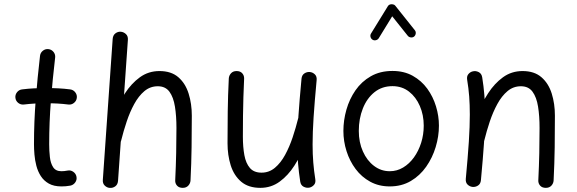

<svg xmlns="http://www.w3.org/2000/svg" viewBox="-20 -866 2770 922"><path d="M348.8 -395.8Q350.8 -410.7 341.4 -422.7Q332.1 -434.8 317.1 -436.7Q289.2 -440.3 260.3 -441.8Q231.5 -443.2 201.7 -443.2Q172.8 -443.2 143.7 -441.8Q114.6 -440.3 85.9 -436.7Q70.9 -434.9 61.6 -422.9Q52.2 -410.9 54 -395.9Q55.8 -381 67.8 -371.6Q79.8 -362.3 94.8 -364.1Q121 -367.3 148 -368.8Q175 -370.2 201.7 -370.2Q229.9 -370.2 256.5 -368.8Q283.1 -367.3 307.9 -364.1Q322.8 -362.1 334.8 -371.5Q346.9 -380.8 348.8 -395.8ZM212.8 -630.1Q197.8 -631.8 185.9 -622.4Q174 -613 172.2 -598Q160 -493.3 151.6 -387.7Q143.2 -282 143.2 -173.3Q143.2 -151.1 145.4 -124Q147.6 -97 154.6 -70Q161.6 -43 175.9 -20.6Q190.2 1.8 214.3 15.5Q238.4 29.2 274.9 29.2Q284.7 29.2 295.5 28.4Q306.3 27.5 317.8 25.4Q332.6 22.4 341.4 9.8Q350.2 -2.7 347.2 -17.5Q344.5 -32.1 331.9 -41Q319.4 -49.9 304.6 -46.9Q288.7 -43.8 274.9 -43.8Q247.6 -43.8 235.2 -63.1Q222.7 -82.3 219.5 -112.1Q216.2 -141.9 216.2 -173.3Q216.2 -278.7 224.4 -382Q232.6 -485.4 244.8 -589.5Q246.6 -604.4 237.2 -616.4Q227.7 -628.3 212.8 -630.1Z M494.3 -212.2Q490.6 -197.1 496.7 -184Q502.9 -170.8 516.8 -167.1Q532.8 -163 546 -170.2Q559.1 -177.5 561.8 -191Q572.9 -236.1 588.3 -282.1Q603.6 -328.1 624.6 -366.5Q645.6 -405 673.4 -428.4Q701.3 -451.8 737.7 -451.8Q774.4 -451.8 793.7 -425.5Q812.9 -399.2 820.1 -353.9Q827.3 -308.7 827.3 -251.4Q827.3 -190.9 826 -130.3Q824.7 -69.8 821.4 0.1Q820.6 14.6 830.1 25.4Q839.7 36.1 857.5 36.1Q874.6 36.1 884.4 25.2Q894.2 14.3 894.9 0.5Q899 -81.4 900 -157.9Q901.1 -234.3 901.1 -310.5Q901.1 -367.7 885.8 -416.6Q870.5 -465.5 836.5 -495.1Q802.4 -524.8 745.8 -524.8Q692.9 -524.8 651.8 -495Q610.7 -465.2 580.1 -417.8Q549.6 -370.4 528.4 -315.9Q507.2 -261.3 494.3 -212.2ZM507.2 36.3Q521.5 37.4 533.4 28.9Q545.3 20.4 546.8 2.5L594.1 -674.3Q595.5 -692.3 584.8 -702.3Q574.2 -712.3 560.3 -713.6Q546.4 -714.8 534.5 -706Q522.5 -697.1 521.1 -679.3L473.8 -2.5Q472.4 14.8 482.9 25.1Q493.5 35.4 507.2 36.3Z M1500.5 -481.2Q1502.3 -499.1 1492 -508.9Q1481.8 -518.7 1468.6 -520.1Q1454.6 -521.7 1442.1 -513.7Q1429.6 -505.7 1427.9 -488.3Q1418.1 -383.8 1413 -308.1Q1407.8 -232.4 1407.8 -172.7Q1407.8 -122.8 1411.4 -80Q1415 -37.1 1421.7 6Q1424.6 24.2 1438.6 31Q1452.7 37.9 1467.1 34.7Q1479.6 31.5 1488.3 21.3Q1496.9 11.2 1494 -5.6Q1487.6 -46 1484.4 -85.6Q1481.1 -125.3 1481.1 -172.7Q1481.1 -229.6 1485.9 -303.1Q1490.7 -376.7 1500.5 -481.2ZM1479.3 -276.4Q1483 -291.5 1476.9 -304.7Q1470.8 -317.8 1456.8 -321.5Q1441.2 -326 1428 -318.6Q1414.8 -311.2 1411.8 -297.6Q1400.7 -252.5 1385.3 -206.5Q1370 -160.6 1349 -122.1Q1328.1 -83.7 1300.2 -60.3Q1272.3 -36.9 1235.9 -36.9Q1199.4 -36.9 1180.1 -59.3Q1160.7 -81.8 1153.5 -120.9Q1146.3 -160.1 1146.3 -209.6Q1146.3 -264 1146.9 -309.8Q1147.5 -355.6 1148.8 -399Q1150.2 -442.4 1152.3 -488.7Q1152.8 -503.2 1143.4 -514Q1134 -524.8 1116.1 -524.8Q1099 -524.8 1089.2 -513.9Q1079.5 -503 1078.7 -489.1Q1074.6 -407.5 1073.6 -330.9Q1072.6 -254.3 1072.6 -178.1Q1072.6 -120.9 1087.9 -72.1Q1103.3 -23.2 1138.1 6.5Q1172.9 36.1 1230.2 36.1Q1282.2 36.1 1322.9 6.3Q1363.5 -23.4 1393.8 -70.8Q1424.1 -118.2 1445.3 -172.8Q1466.4 -227.4 1479.3 -276.4Z M1864.7 -452.3Q1910.4 -452.3 1944.1 -426.1Q1977.7 -399.9 1996.2 -356.8Q2014.8 -313.7 2014.8 -262.7Q2014.8 -219.2 2002.3 -180Q1989.8 -140.7 1967.7 -110Q1945.6 -79.4 1915.9 -61.6Q1886.2 -43.8 1851.6 -43.8Q1809.6 -43.8 1776 -69.4Q1742.3 -94.9 1722.7 -138.8Q1703 -182.6 1703 -237.3Q1703 -296.1 1722.4 -345Q1741.7 -393.9 1778 -423.1Q1814.4 -452.3 1864.7 -452.3ZM1864.7 -525.3Q1805.1 -525.3 1760.7 -499.8Q1716.2 -474.4 1687.1 -432.4Q1658 -390.3 1643.5 -339.4Q1629 -288.4 1629 -237.3Q1629 -187.6 1644.1 -140.1Q1659.1 -92.7 1687.7 -54.4Q1716.3 -16.1 1757.7 6.5Q1799.1 29.2 1851.6 29.2Q1908.5 29.2 1952.6 3.3Q1996.6 -22.6 2026.6 -65.5Q2056.6 -108.3 2072.2 -159.9Q2087.8 -211.4 2087.8 -262.7Q2087.8 -308.8 2073.7 -355.3Q2059.6 -401.8 2031.8 -440.2Q2003.9 -478.5 1962.1 -501.9Q1920.3 -525.3 1864.7 -525.3ZM1768.7 -675.5Q1776.2 -670.8 1785.2 -673Q1794.1 -675.2 1798.8 -682.5L1863.4 -787.8L1938.2 -694.1Q1943.7 -687.4 1952.8 -686.3Q1961.9 -685.2 1968.5 -690.4Q1975.3 -696.2 1976.4 -705.2Q1977.5 -714.3 1972 -720.9L1878.2 -838.6Q1874.8 -843.3 1867.6 -844.9Q1860.4 -846.6 1853.4 -844.7Q1846.4 -842.9 1842.8 -836.7L1761.8 -705.2Q1757.1 -697.7 1759.2 -689Q1761.4 -680.2 1768.7 -675.5Z M2216.8 -7.4Q2215.2 10.5 2225.3 20.3Q2235.5 30.1 2248.7 31.5Q2262.7 33.1 2275.3 25.1Q2287.8 17.1 2289.4 -0.4Q2299.2 -105 2304.3 -180.6Q2309.4 -256.2 2309.4 -315.9Q2309.4 -365.8 2306 -408.7Q2302.6 -451.5 2295.6 -494.6Q2292.7 -512.8 2278.7 -519.8Q2264.6 -526.9 2250.2 -523.3Q2237.7 -520.4 2229.2 -510.1Q2220.6 -499.8 2223.3 -483.1Q2230 -442.7 2233.1 -403Q2236.1 -363.3 2236.1 -315.9Q2236.1 -259.4 2231.4 -185.7Q2226.6 -111.9 2216.8 -7.4ZM2238 -212.2Q2234.3 -197.1 2240.4 -184Q2246.5 -170.8 2260.4 -167.1Q2276.4 -163 2289.6 -170.2Q2302.8 -177.5 2305.5 -191Q2316.6 -236.1 2331.9 -282.1Q2347.3 -328.1 2368.3 -366.5Q2389.2 -405 2417.1 -428.4Q2444.9 -451.8 2481.4 -451.8Q2518.1 -451.8 2537.3 -425.5Q2556.6 -399.2 2563.8 -353.9Q2571 -308.7 2571 -251.4Q2571 -190.9 2569.7 -130.3Q2568.4 -69.8 2565 0.1Q2564.3 14.6 2573.8 25.4Q2583.3 36.1 2601.1 36.1Q2618.3 36.1 2628.1 25.2Q2637.8 14.3 2638.5 0.5Q2642.6 -81.4 2643.7 -157.9Q2644.7 -234.3 2644.7 -310.5Q2644.7 -367.7 2629.5 -416.6Q2614.2 -465.5 2580.1 -495.1Q2546 -524.8 2489.4 -524.8Q2436.5 -524.8 2395.4 -495Q2354.3 -465.2 2323.8 -417.8Q2293.2 -370.4 2272 -315.9Q2250.9 -261.3 2238 -212.2Z"/></svg>

Font: Mikhak VF
Style: Regular
Weight: 100
Designer: Amin Abedi
Version: Version 3.001